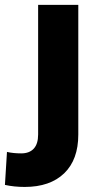

<svg xmlns="http://www.w3.org/2000/svg" viewBox="-65 -548 421 782"><path d="M90.3 -528.3H253.9V0Q253.9 102.5 196.3 158Q138.7 213.4 35.6 213.4Q-7.3 213.4 -44.9 205.1L-36.6 70.8Q-10.7 76.7 21.5 76.7Q54.7 76.7 72.5 57.4Q90.3 38.1 90.3 0Z"/></svg>

Font: Bert Sans Black
Style: Regular
Weight: 900
Designer: Christian Robertson, Adam Twardoch, & Cristiano Sobral
Foundry: Google
Version: Version 12.135;January 10, 2020;FontCreator 12.0.0.2547 64-b